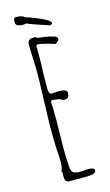

<svg xmlns="http://www.w3.org/2000/svg" viewBox="-121 -813 499 871"><g transform="rotate(-15 128.0 -378.0)"><path d="M71 -8V-21Q72 -26 72 -33L68 -37Q76 -58 76 -78Q76 -101 73 -144L71 -210Q71 -260 74 -360Q78 -449 78 -511L76 -571Q74 -598 74 -631Q74 -646 81 -652.5Q88 -659 103 -659Q113 -659 119 -653Q121 -652 148 -649Q173 -646 191 -640Q210 -634 210 -625Q210 -615 191 -605Q134 -624 110 -624L105 -618Q106 -609 106 -575Q106 -532 104 -498Q103 -463 103 -420Q103 -392 117 -392L133 -393Q141 -394 150 -394Q189 -394 189 -376Q189 -365 184 -357.5Q179 -350 169 -350Q154 -350 146 -358L114 -363H109L104 -358V-355Q106 -338 106 -276Q106 -237 105 -205L104 -134Q104 -95 107 -54Q108 -31 117 -23.5Q126 -16 150 -16L168 -17Q177 -18 188 -18Q217 -18 217 -5Q217 13 173 13H91Q73 13 71 -8ZM88 -729Q82 -727 72 -727Q38 -727 38 -747Q38 -765 44 -769H50Q80 -769 89 -758Q89 -757 101 -754Q111 -751 141 -739Q165 -729 182 -720Q201 -709 201 -701Q201 -698 197 -695.5Q193 -693 189 -693Q173 -698 132.5 -712Q92 -726 88 -729Z"/></g></svg>

Font: Amatic SC
Style: Regular
Weight: 400
Designer: Multiple Designers
Foundry: Vernon Adams
Version: Version 2.505